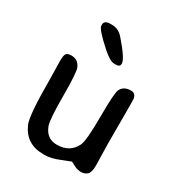

<svg xmlns="http://www.w3.org/2000/svg" viewBox="-175 -850 897 966"><g transform="rotate(30 273.5 -366.5)"><path d="M149.4 -704.1V-710.9Q149.4 -734.9 186 -734.9H193.4Q231.9 -734.9 258.3 -704.6Q334.5 -617.7 334.5 -589.8L334 -587.4Q334 -570.8 310.5 -570.8H300.3Q276.4 -570.8 231.9 -610.4Q149.4 -683.6 149.4 -704.1ZM231.4 2H218.3Q118.7 2 79.6 -87.4Q60.1 -132.3 60.1 -345.2L58.1 -448.2Q58.1 -480 65.7 -489.5Q73.2 -499 94.7 -499Q134.3 -499 149.9 -461.4Q160.2 -436.5 160.2 -301.8Q160.2 -166 171.9 -133.8Q194.3 -73.2 254.4 -73.2Q329.1 -73.2 359.4 -134.8Q374.5 -166 374.5 -303.2Q374.5 -440.4 384.8 -463.4Q399.4 -496.1 442.9 -496.1Q469.7 -496.1 474.1 -466.3Q475.1 -460 475.1 -359.9V-207.5L475.6 -181.2L478 -80.1Q478 -41.5 463.9 -28.3Q449.7 -15.1 428.2 -15.1Q406.7 -15.1 385.7 -26.6Q364.7 -38.1 363.8 -38.1Q362.8 -38.1 313.2 -18.1Q263.7 2 231.4 2Z"/></g></svg>

Font: Averia Sans Libre
Style: Regular
Weight: 400
Version: Version 1.002